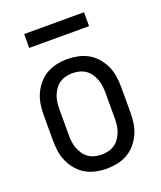

<svg xmlns="http://www.w3.org/2000/svg" viewBox="-133 -789 741 883"><g transform="rotate(-20 237.5 -348.0)"><path d="M238 8Q211 8 185 2.5Q159 -3 136 -16Q113 -29 95.5 -49.5Q78 -70 67 -94Q56 -118 52 -144.5Q48 -171 48 -197V-323Q48 -349 52 -375.5Q56 -402 67 -426Q78 -450 95.5 -470.5Q113 -491 136 -504Q159 -517 185 -522.5Q211 -528 238 -528Q264 -528 290 -522.5Q316 -517 339 -504Q362 -491 379.5 -470.5Q397 -450 408 -426Q419 -402 423 -375.5Q427 -349 427 -323V-197Q427 -171 423 -144.5Q419 -118 408 -94Q397 -70 379.5 -49.5Q362 -29 339 -16Q316 -3 290 2.5Q264 8 238 8ZM238 -61Q254 -61 270.5 -65Q287 -69 301 -78.5Q315 -88 324.5 -102Q334 -116 340 -131.5Q346 -147 348 -164Q350 -181 350 -197V-323Q350 -339 348 -356Q346 -373 340 -388.5Q334 -404 324.5 -418Q315 -432 301 -441.5Q287 -451 270.5 -455Q254 -459 238 -459Q221 -459 204.5 -455Q188 -451 174 -441.5Q160 -432 150.5 -418Q141 -404 135 -388.5Q129 -373 127 -356Q125 -339 125 -323V-197Q125 -181 127 -164Q129 -147 135 -131.5Q141 -116 150.5 -102Q160 -88 174 -78.5Q188 -69 204.5 -65Q221 -61 238 -61ZM384 -636H91V-704H384Z"/></g></svg>

Font: Iosevka QP
Style: Regular
Weight: 400
Designer: Belleve Invis
Foundry: Belleve Invis
Version: Version 20.0.0; ttfautohint (v1.8.4)